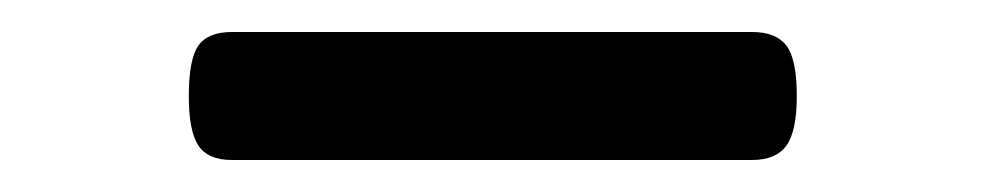

<svg xmlns="http://www.w3.org/2000/svg" viewBox="-20 -401 616 120"><path d="M125 -301Q110 -301 104 -310Q98 -319 98 -341Q98 -364 104 -372.5Q110 -381 125 -381H450Q465 -381 471.5 -372.5Q478 -364 478 -341Q478 -319 471.5 -310Q465 -301 450 -301Z"/></svg>

Font: Playwrite HU
Style: Regular
Weight: 400
Designer: Veronika Burian, José Scaglione
Foundry: TypeTogether
Version: Version 1.002